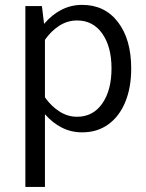

<svg xmlns="http://www.w3.org/2000/svg" viewBox="-20 -530 589 776"><path d="M82.5 -505.4H149.4L158.2 -433.6Q189.9 -470.7 228.5 -490.5Q267.1 -510.3 312 -510.3Q403.8 -510.3 457 -440.4Q510.3 -370.6 510.3 -253.4Q510.3 -175.3 486.1 -117.2Q461.9 -59.1 417.5 -27.1Q373 4.9 312 4.9Q267.6 4.9 230 -14.2Q192.4 -33.2 161.6 -68.4V225.6H82.5ZM291.5 -447.3Q252.9 -447.3 219.7 -426Q186.5 -404.8 161.6 -369.1V-136.7Q186.5 -101.1 220 -79.6Q253.4 -58.1 291.5 -58.1Q356 -58.1 393.3 -111.6Q430.7 -165 430.7 -253.4Q430.7 -341.3 393.3 -394.3Q356 -447.3 291.5 -447.3Z"/></svg>

Font: Estedad-FD Regular
Style: FD-Regular
Weight: 400
Designer: Amin Abedi
Version: Version 7.3